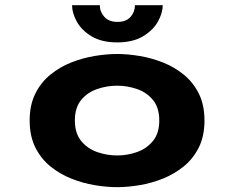

<svg xmlns="http://www.w3.org/2000/svg" viewBox="-20 -724 915 754"><path d="M440 11Q399 11 352.2 3.2Q305.5 -4.5 260.2 -22.5Q215 -40.5 178 -70.5Q141 -100.5 118.8 -145Q96.5 -189.5 96.5 -251Q96.5 -312 118.8 -356.5Q141 -401 178 -431Q215 -461 260 -478.8Q305 -496.5 352 -504.2Q399 -512 440 -512Q481 -512 527.8 -504.2Q574.5 -496.5 619.5 -478.8Q664.5 -461 701.5 -431Q738.5 -401 760.8 -356.5Q783 -312 783 -251Q783 -189.5 760.8 -145Q738.5 -100.5 701.5 -70.5Q664.5 -40.5 619.5 -22.5Q574.5 -4.5 527.8 3.2Q481 11 440 11ZM440 -113.5Q480.5 -113.5 518.5 -127Q556.5 -140.5 581 -170.8Q605.5 -201 605.5 -251Q605.5 -301 581 -331Q556.5 -361 518.5 -374.2Q480.5 -387.5 440 -387.5Q399.5 -387.5 361.2 -374.2Q323 -361 298.5 -331Q274 -301 274 -251Q274 -201 298.5 -170.8Q323 -140.5 361.2 -127Q399.5 -113.5 440 -113.5ZM440.5 -557.5Q379.5 -557.5 340.2 -581Q301 -604.5 282 -638.5Q263 -672.5 263 -703.5H372Q372 -677.5 389.8 -657.8Q407.5 -638 441.5 -638Q475.5 -638 492.8 -657.8Q510 -677.5 510 -703.5H619Q619 -672.5 599.8 -638.5Q580.5 -604.5 540.8 -581Q501 -557.5 440.5 -557.5Z"/></svg>

Font: Trispace SemiExpanded
Style: Bold
Weight: 700
Width: 6
Designer: Tyler Finck
Foundry: Etcetera Type Company
Version: Version 1.210; ttfautohint (v1.8.3)